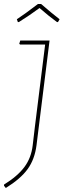

<svg xmlns="http://www.w3.org/2000/svg" viewBox="-47 -839 327 957"><path d="M147 -212 135 -115Q126 -45 91 3.5Q56 52 -18 98L-27 87V81Q41 39 75 -7Q109 -53 116 -115L127 -208L178 -617H53L49 -621L54 -637H200ZM37 -743Q74 -767 142 -819H158Q210 -774 250 -743L242 -729H237Q197 -758 150 -799Q103 -764 47 -729H42Z"/></svg>

Font: Luna Sans Thin
Style: Italic
Weight: 250
Italic angle: -7°
Designer: Juan Pablo del Peral
Foundry: Huerta Tipografica
Version: Version 2.001; ttfautohint (v1.5)